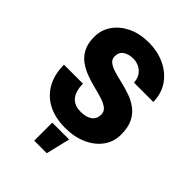

<svg xmlns="http://www.w3.org/2000/svg" viewBox="-254 -835 1158 1158"><g transform="rotate(45 325.0 -256.0)"><path d="M329 12Q243 12 181.5 -20.5Q120 -53 87.5 -112.5Q55 -172 55 -253H217Q217 -190 244.5 -156.5Q272 -123 329 -123Q374 -123 400.5 -142.5Q427 -162 427 -198Q427 -225 407.5 -240.5Q388 -256 355.5 -266.5Q323 -277 284.5 -286.5Q246 -296 207.5 -310Q169 -324 136.5 -347Q104 -370 84.5 -407Q65 -444 65 -501Q65 -560 97.5 -607Q130 -654 188 -682Q246 -710 324 -710Q395 -710 456 -682.5Q517 -655 555 -603Q593 -551 595 -475H430Q428 -509 412.5 -531Q397 -553 373.5 -564Q350 -575 324 -575Q287 -575 261 -557.5Q235 -540 235 -506Q235 -480 254.5 -465Q274 -450 306.5 -440.5Q339 -431 377.5 -422Q416 -413 454.5 -399.5Q493 -386 525.5 -362Q558 -338 577.5 -298.5Q597 -259 597 -198Q597 -137 562.5 -89.5Q528 -42 467.5 -15Q407 12 329 12ZM252 198V44H396L359 198Z"/></g></svg>

Font: Azeret Mono Thin
Style: Bold
Weight: 700
Version: Version 1.002